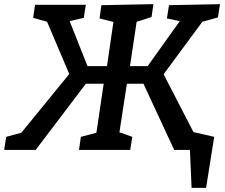

<svg xmlns="http://www.w3.org/2000/svg" viewBox="-45 -723 1087 926"><path d="M1006 -639 931 -618 744 -365 888 -86 988 -63 949 183H879L871 0H795L647 -319H567L531 -85L593 -63L583 0H336L345 -63L420 -83L455 -319H369L127 0H-25L-15 -63L58 -83L289 -366L182 -618L115 -637L124 -700H369L359 -637L291 -621L377 -404H471L502 -617L435 -634L444 -698L695 -703L686 -641L614 -618L582 -404H667L822 -621L760 -634L770 -698L1016 -703Z"/></svg>

Font: Bitter Pro SemiBold
Style: Italic
Weight: 600
Italic angle: -9°
Designer: Sol Matas, and Bitter project Authors
Foundry: Sol Matas
Version: Version 1.010